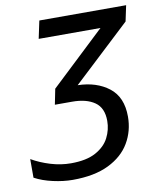

<svg xmlns="http://www.w3.org/2000/svg" viewBox="-82 -779 710 854"><g transform="rotate(-10 273.0 -352.0)"><path d="M178 10Q136 10 89 -0.5Q42 -11 7 -30V-114Q45 -92 91 -78Q137 -64 183 -64Q253 -64 295 -87Q337 -110 355.5 -146Q374 -182 374 -222Q374 -281 336.5 -307Q299 -333 235 -333H157L171 -403L416 -634H137L154 -714H546L531 -643L272 -401Q357 -399 412.5 -356Q468 -313 468 -225Q468 -160 436.5 -106.5Q405 -53 340.5 -21.5Q276 10 178 10Z"/></g></svg>

Font: Noto Sans IKEA
Style: Italic
Weight: 400
Italic angle: -12°
Designer: Monotype Design Team
Foundry: Monotype Imaging Inc.
Version: Version 2.001